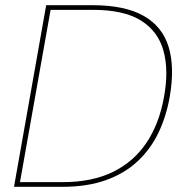

<svg xmlns="http://www.w3.org/2000/svg" viewBox="-20 -720 704 740"><path d="M34 0 158 -700H336Q461 -700 533.5 -659Q606 -618 630 -539Q654 -460 634 -346Q621 -272 591 -209Q561 -146 511 -99Q461 -52 389 -26Q317 0 220 0ZM57 -18H221Q335 -18 415.5 -57.5Q496 -97 545 -170.5Q594 -244 612 -346Q631 -449 610 -524.5Q589 -600 523 -641Q457 -682 339 -682H175Z"/></svg>

Font: DM Sans 24pt Thin
Style: Italic
Weight: 250
Italic angle: -10°
Designer: Colophon Foundry, Jonny Pinhorn
Foundry: Colophon Foundry
Version: Version 4.004;gftools[0.9.30]